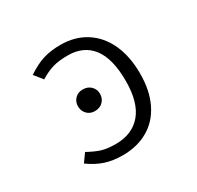

<svg xmlns="http://www.w3.org/2000/svg" viewBox="-126 -692 866 845"><g transform="rotate(-30 307.5 -269.0)"><path d="M103.6 -44.1 133.3 -85.6Q171.8 -64.6 199.2 -56.4Q226.7 -48.2 269.2 -48.2Q352.3 -48.2 398.7 -102.8Q445.1 -157.4 445.1 -267.2Q445.1 -380 402.6 -435.9Q360 -491.8 279.5 -491.8Q233.3 -491.8 202.3 -482.6Q171.3 -473.3 137.4 -452.3L103.6 -494.4Q147.7 -524.1 186.4 -536.2Q225.1 -548.2 274.9 -548.2Q348.2 -548.2 402.8 -513.3Q457.4 -478.5 486.7 -414.4Q515.9 -350.3 515.9 -264.1Q515.9 -177.4 485.6 -115.6Q455.4 -53.8 400 -21.8Q344.6 10.3 270.8 10.3Q221 10.3 182.1 -2.6Q143.1 -15.4 103.6 -44.1ZM318.5 -275.4Q318.5 -251.3 302.8 -235.4Q287.2 -219.5 261.5 -219.5Q237.4 -219.5 222.1 -235.4Q206.7 -251.3 206.7 -275.4Q206.7 -297.9 222.1 -313.6Q237.4 -329.2 261.5 -329.2Q286.7 -329.2 302.6 -313.6Q318.5 -297.9 318.5 -275.4Z"/></g></svg>

Font: Fira Code Fixed Light
Style: Regular
Weight: 300
Monospace: yes
Designer: Carrois Corporate, Edenspiekermann AG, Nikita Prokopov
Foundry: Carrois Corporate, Edenspiekermann AG, Nikita Prokopov
Version: Version 5.002